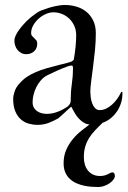

<svg xmlns="http://www.w3.org/2000/svg" viewBox="-20 -497 510 768"><path d="M439.5 208Q439.5 213.4 434.1 220.9Q428.7 228.5 419.7 235.1Q410.6 241.7 398.2 246.3Q385.7 251 371.6 251Q360.4 251 345.9 250Q331.5 249 316.4 245.8Q301.3 242.7 286.6 236.3Q272 230 260.3 219.5Q248.5 209 241.5 193.4Q234.4 177.7 234.4 155.8Q234.4 126.5 244.9 102.5Q255.4 78.6 271.2 59.6Q287.1 40.5 305.2 26.1Q323.2 11.7 337.9 1Q328.6 0 322.8 -2.4Q310.1 -8.8 301.8 -16.4Q293.5 -23.9 287.4 -32.2Q281.2 -40.5 276.1 -50Q271 -59.6 265.1 -70.3L262.7 -68.4Q262.2 -68.4 254.6 -61.3Q247.1 -54.2 237.8 -45.7Q228.5 -37.1 220.2 -29.8Q211.9 -22.5 210 -22Q194.3 -13.2 174.6 -5.4Q154.8 2.4 129.9 2.4Q112.3 2.4 95 -2.4Q77.6 -7.3 63.7 -19.3Q49.8 -31.2 41.3 -51.3Q32.7 -71.3 32.7 -102.1Q32.7 -113.3 38.3 -130.6Q43.9 -147.9 57.1 -162.1Q70.8 -178.2 87.2 -189.2Q103.5 -200.2 123.3 -208.7Q143.1 -217.3 167 -224.1Q190.9 -231 220.2 -238.3Q227.1 -239.7 234.9 -241.7Q242.7 -243.7 249.8 -245.6Q256.8 -247.6 262 -249.3Q267.1 -251 268.6 -252.4Q271 -254.4 273.2 -255.9Q275.4 -257.3 275.9 -262.7Q277.8 -273.9 279.5 -286.6Q281.2 -299.3 282.5 -312Q283.7 -324.7 284.2 -336.4Q284.7 -348.1 284.7 -357.4Q284.7 -376.5 277.3 -393.1Q270 -409.7 257.6 -421.9Q245.1 -434.1 228.5 -440.9Q211.9 -447.8 193.4 -447.8Q178.7 -447.8 162.8 -440.7Q147 -433.6 134 -421.9Q121.1 -410.2 112.8 -395.3Q104.5 -380.4 104.5 -364.7Q104.5 -357.4 108.4 -353Q112.3 -348.6 116.7 -344.7Q121.1 -340.8 125 -335.9Q128.9 -331.1 128.9 -322.8Q128.9 -302.7 116.2 -291.5Q103.5 -280.3 85 -280.3Q73.7 -280.3 65.2 -284.9Q56.6 -289.6 50.3 -297.1Q43.9 -304.7 40.8 -314.5Q37.6 -324.2 37.6 -334.5Q37.6 -344.2 43 -355.5Q48.3 -366.7 56.2 -377.4Q64 -388.2 72.5 -397.7Q81.1 -407.2 86.9 -413.1Q97.7 -423.3 107.7 -431.2Q117.7 -439 128.9 -446.8Q137.2 -452.1 146 -455.6Q154.8 -459 163.1 -461.4Q168 -463.4 176.5 -466.1Q185.1 -468.8 195.6 -471.2Q206.1 -473.6 217.5 -475.3Q229 -477.1 239.7 -477.1Q262.7 -477.1 284.9 -470.7Q307.1 -464.4 324.5 -450.7Q341.8 -437 352.5 -415.5Q363.3 -394 363.3 -364.3Q363.3 -331.1 359.9 -296.4Q356.4 -261.7 352.3 -230Q348.1 -198.2 344.7 -171.9Q341.3 -145.5 341.3 -129.4Q341.3 -121.1 342.8 -108.6Q344.2 -96.2 348.4 -84.7Q352.5 -73.2 359.9 -64.9Q367.2 -56.6 378.9 -56.6Q392.6 -56.6 405.3 -63Q418 -69.3 428.7 -79.1Q439.5 -88.9 448 -100.6Q456.5 -112.3 461.9 -123.5Q462.9 -125.5 464.1 -127.7Q465.3 -129.9 467.8 -129.9Q469.7 -129.9 469.7 -126.5V-121.6Q469.7 -104.5 464.6 -86.9Q459.5 -69.3 449.5 -53.7Q439.5 -38.1 424.6 -25.4Q409.7 -12.7 390.6 -5.9Q373 10.7 359.1 25.6Q345.2 40.5 335.4 56.6Q325.7 72.8 320.6 90.8Q315.4 108.9 315.4 131.8Q315.4 147 319.3 160.6Q323.2 174.3 331.3 184.6Q339.4 194.8 351.6 200.9Q363.8 207 379.9 207Q390.1 207 397.9 204.8Q405.8 202.6 411.6 199.7Q417.5 196.8 421.9 194.6Q426.3 192.4 429.2 192.4Q435.5 192.4 437.5 197.5Q439.5 202.6 439.5 208ZM110.4 -87.9Q110.4 -75.7 115.2 -66.9Q120.1 -58.1 128.2 -52.5Q136.2 -46.9 146.5 -44.2Q156.7 -41.5 167 -41.5Q179.7 -41.5 191.7 -44.2Q203.6 -46.9 214.4 -51.3Q225.1 -55.7 234.1 -60.8Q243.2 -65.9 250.5 -70.8Q262.7 -81.5 262.7 -92.8Q262.7 -128.9 267.3 -160.9Q272 -192.9 272 -223.6Q272 -227.1 271.2 -231Q270.5 -234.9 266.6 -234.9Q262.2 -234.9 258.1 -233.6Q253.9 -232.4 250.5 -231.4Q229 -223.6 208.5 -214.4Q188 -205.1 168 -195.3Q154.3 -188 143.6 -175.8Q132.8 -163.6 125.5 -148.9Q118.2 -134.3 114.3 -118.4Q110.4 -102.5 110.4 -87.9Z"/></svg>

Font: IM FELL French Canon
Style: Regular
Weight: 400
Designer: Igino Marini
Foundry: Igino Marini,
Version: 3.00